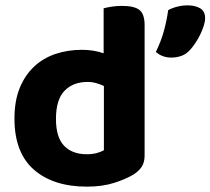

<svg xmlns="http://www.w3.org/2000/svg" viewBox="-20 -682 786 717"><path d="M367 -483V-651Q378 -654 396 -657Q414 -660 436 -660Q481 -660 500.5 -645Q520 -630 520 -588V-101Q520 -77 510 -60.5Q500 -44 478 -30Q450 -13 406 1Q362 15 305 15Q179 15 106.5 -48.5Q34 -112 34 -239Q34 -305 53.5 -353Q73 -401 107 -433Q141 -465 187 -480.5Q233 -496 286 -496Q309 -496 329.5 -492.5Q350 -489 367 -483ZM368 -361Q355 -367 339.5 -371.5Q324 -376 307 -376Q253 -376 221 -343Q189 -310 189 -238Q189 -169 219.5 -137.5Q250 -106 304 -106Q325 -106 341.5 -110.5Q358 -115 368 -121ZM620 -467Q586 -467 562 -488Q582 -529 592.5 -568Q603 -607 608 -644Q622 -652 641.5 -657Q661 -662 680 -662Q709 -662 727.5 -651Q746 -640 746 -614Q746 -602 741 -586Q736 -570 728 -553.5Q720 -537 710 -522Q700 -507 691 -497Q676 -480 658 -473.5Q640 -467 620 -467Z"/></svg>

Font: Baloo 2 Latin
Style: Bold
Weight: 400
Designer: Sarang Kulkarni and Ek Type
Foundry: Ek Type
Version: Version 1.001